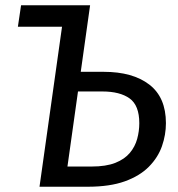

<svg xmlns="http://www.w3.org/2000/svg" viewBox="-20 -709 677 729"><path d="M322 -689.1 214.9 -607.4H47.9L60 -689.1ZM130 0 227 -689.1H322.1L236.1 -76.7H327.7Q382.4 -76.7 417.8 -90.6Q453.1 -104.6 473.1 -128.6Q493 -152.5 500.9 -181.9Q508.9 -211.3 508.9 -241.2Q508.9 -308.8 472.1 -335.3Q435.3 -361.7 368.5 -361.7H260L270.1 -436.3H373.8Q483.9 -436.3 547 -387.8Q610 -339.3 610 -241.3Q610 -197.3 595 -154.2Q580 -111.2 545.4 -76.1Q510.9 -41.1 453.9 -20.5Q396.9 0 312.9 0Z"/></svg>

Font: Fira Sans Variable
Style: Italic
Weight: 397
Italic angle: -8°
Designer: Carrois Corporate & Edenspiekermann AG
Foundry: Carrois Corporate GbR & Edenspiekermann AG
Version: Version 4.202